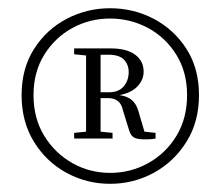

<svg xmlns="http://www.w3.org/2000/svg" viewBox="-20 -785 533 464"><path d="M61 -555.2Q61 -499 86.9 -456.8Q112.8 -414.6 154.8 -390.9Q196.8 -367.2 246.1 -367.2Q295.9 -367.2 338.4 -390.9Q380.9 -414.6 406.5 -456.8Q432.1 -499 432.1 -555.2Q432.1 -610.8 406.2 -652.6Q380.4 -694.3 337.9 -717.3Q295.4 -740.2 246.1 -740.2Q196.8 -740.2 154.8 -717.3Q112.8 -694.3 86.9 -652.6Q61 -610.8 61 -555.2ZM32.2 -555.2Q32.2 -619.6 62.3 -666.7Q92.3 -713.9 141.1 -739.5Q189.9 -765.1 246.1 -765.1Q302.7 -765.1 351.6 -739.5Q400.4 -713.9 430.7 -666.7Q460.9 -619.6 460.9 -555.2Q460.9 -490.7 430.7 -442.4Q400.4 -394 351.6 -367.4Q302.7 -340.8 246.1 -340.8Q189.5 -340.8 140.6 -367.4Q91.8 -394 62 -442.4Q32.2 -490.7 32.2 -555.2ZM188 -450.2H159.2V-463.9L188 -466.8V-650.9L159.2 -653.8V-668H248Q286.1 -668 306.6 -652.8Q327.1 -637.7 327.1 -611.8Q327.1 -592.3 312.7 -576.7Q298.3 -561 269 -555.2Q288.6 -551.8 298.6 -543.2Q308.6 -534.7 314 -518.1L329.1 -466.8L356 -463.9V-450.2Q347.7 -448.7 342.5 -448.5Q337.4 -448.2 330.1 -448.2Q312 -448.2 304 -452.6Q295.9 -457 292 -470.2L276.9 -519Q271 -547.9 241.2 -547.9H223.1V-466.8L252 -463.9V-450.2ZM223.1 -652.8V-562H243.2Q267.1 -562 279.1 -576.4Q291 -590.8 291 -610.8Q291 -628.9 279.5 -640.9Q268.1 -652.8 241.2 -652.8Z"/></svg>

Font: Source Han Serif TW ExtraLight
Style: Regular
Weight: 250
Designer: Ryoko NISHIZUKA Ë•øÂ°öÊ∂ºÂ≠ê (kana & ideographs); Frank Grie√ühammer (Latin, Greek & Cyrillic); Wenlong ZHANG Âº†ÊñáÈæô 
Foundry: Adobe
Version: Version 2.003;hotconv 1.1.1;makeotfexe 2.6.0